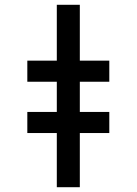

<svg xmlns="http://www.w3.org/2000/svg" viewBox="-20 -781 570 801"><path d="M217 0V-226H94V-314H217V-440H94V-528H217V-761H313V-528H436V-440H313V-314H436V-226H313V0Z"/></svg>

Font: Noto Sans Mono Condensed SemiBold
Style: Regular
Weight: 600
Width: 3
Designer: Monotype Design Team
Foundry: Monotype Imaging Inc.
Version: Version 2.014